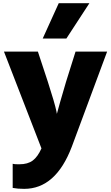

<svg xmlns="http://www.w3.org/2000/svg" viewBox="-20 -905 695 1205"><path d="M4.9 -581.1H217.8L280.3 -391.6Q323.2 -258.8 334 -207L336.9 -190.4Q350.6 -243.2 394.5 -391.6L454.1 -581.1H652.3L430.7 15.6Q330.1 280.3 131.8 280.3Q90.8 280.3 59.6 274.4V123Q70.3 126 92.8 126H101.6Q154.3 126 185.5 102.5Q216.8 79.1 240.2 26.4ZM248 -663.1 348.6 -884.8H541L396.5 -663.1Z"/></svg>

Font: GenEi M Gothic v2 Black
Style: Regular
Weight: 900
Version: Version 2.0